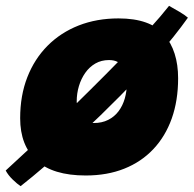

<svg xmlns="http://www.w3.org/2000/svg" viewBox="-50 -592 664 657"><path d="M593 -531.5Q547.5 -467.5 487.2 -399Q427 -330.5 360.8 -263.5Q294.5 -196.5 230 -136.5Q165.5 -76.5 111 -29.8Q56.5 17 20.5 45Q9 37.5 -6.5 22.5Q-22 7.5 -30.5 -8.5Q3 -39 49.2 -82.2Q95.5 -125.5 148.8 -176.8Q202 -228 257.2 -282.8Q312.5 -337.5 364.2 -390.5Q416 -443.5 458.5 -490.2Q501 -537 528.5 -572Q546.5 -562 565 -551Q583.5 -540 593 -531.5ZM243.5 8.5Q130.5 8.5 74.8 -42.8Q19 -94 19 -187.5Q19 -265 43.5 -327.8Q68 -390.5 112.8 -435.5Q157.5 -480.5 219.2 -504.8Q281 -529 355.5 -529Q464.5 -529 512 -473.2Q559.5 -417.5 559.5 -324Q559.5 -248 537.8 -186.8Q516 -125.5 474.8 -81.8Q433.5 -38 375.2 -14.8Q317 8.5 243.5 8.5ZM270.5 -171Q299 -171 320.2 -181.8Q341.5 -192.5 355.8 -211.5Q370 -230.5 377 -255Q384 -279.5 384 -307Q384 -339 370.2 -362.8Q356.5 -386.5 323 -386.5Q297 -386.5 276.5 -374.8Q256 -363 241.8 -342.8Q227.5 -322.5 220 -297.2Q212.5 -272 212.5 -245Q212.5 -213 226.8 -192Q241 -171 270.5 -171Z"/></svg>

Font: Grandstander Thin Black
Style: Italic
Weight: 900
Italic angle: -15°
Version: Version 1.200